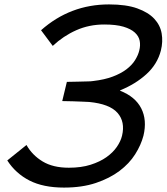

<svg xmlns="http://www.w3.org/2000/svg" viewBox="-20 -840 755 870"><path d="M630 -225Q619 -183 592.5 -141Q566 -99 521.5 -65.5Q477 -32 414.5 -11Q352 10 270 10Q176 10 113.5 -22Q51 -54 13 -113L100 -183Q126 -137 173 -108.5Q220 -80 292 -80Q348 -80 390.5 -93.5Q433 -107 462.5 -128Q492 -149 509.5 -174.5Q527 -200 533 -225Q548 -288 512.5 -328.5Q477 -369 384 -378Q371 -379 351 -379.5Q331 -380 311 -381Q288 -382 262 -382L283 -469Q309 -469 333 -470Q353 -471 372.5 -471Q392 -471 403 -473Q454 -479 491 -493Q528 -507 553 -526Q578 -545 592 -567.5Q606 -590 611 -611Q617 -634 613 -655Q609 -676 591 -692.5Q573 -709 539.5 -719Q506 -729 452 -729Q384 -729 325.5 -703Q267 -677 219 -632L166 -703Q298 -820 474 -820Q552 -820 602 -802Q652 -784 679 -755Q706 -726 712.5 -688.5Q719 -651 709 -611Q693 -549 643.5 -504Q594 -459 525 -431L524 -429Q593 -402 620 -349Q647 -296 630 -225Z"/></svg>

Font: TypoPRO Sinkin Sans
Style: 400 Italic
Weight: 400
Italic angle: -112°
Designer: Keith Bates
Foundry: K-Type
Version: Sinkin Sans (version 1.0)  by Keith Bates   •   © 2014   www